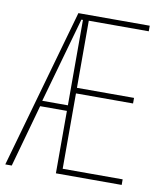

<svg xmlns="http://www.w3.org/2000/svg" viewBox="-81 -781 732 848"><g transform="rotate(10 285.0 -357.0)"><path d="M522 0H227V-280H107L29 0H0L202 -714H522V-689H253V-388H509V-363H253V-25H522ZM112 -305H227V-688H220Z"/></g></svg>

Font: Noto Sans Lao UI ExtCond Thin
Style: Regular
Weight: 100
Width: 2
Designer: Monotype Design Team
Foundry: Monotype Imaging Inc.
Version: Version 2.000; ttfautohint (v1.8.4.7-5d5b)